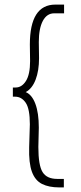

<svg xmlns="http://www.w3.org/2000/svg" viewBox="-20 -721 353 836"><path d="M238 95Q193 95 163 80Q133 65 119 27Q105 -11 107 -80L110 -180Q110 -247 92 -273.5Q74 -300 46 -300H36V-340H48Q75 -340 93 -368.5Q111 -397 111 -455L110 -527Q110 -701 221 -701H259V-663H216Q184 -663 166.5 -630Q149 -597 149 -538L150 -468Q150 -413 135 -374Q120 -335 92 -320Q119 -309 134 -269Q149 -229 149 -165L147 -81Q147 -1 165.5 28.5Q184 58 229 58H258V95Z"/></svg>

Font: Inconsolata ExtraCondensed Light
Style: Regular
Weight: 300
Width: 2
Monospace: yes
Designer: Raph Levien, Cyreal, Brenton Simpson
Foundry: Raph Levien, Cyreal, Google
Version: Version 3.100; ttfautohint (v1.8.4.7-5d5b)